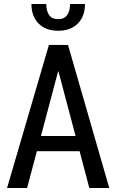

<svg xmlns="http://www.w3.org/2000/svg" viewBox="-20 -934 579 954"><path d="M375.5 -182.6H163.1L114.7 0H15.1L223.1 -710.9H317.9L522.9 0H423.8ZM183.6 -258.3H355.5L270.5 -579.1H268.6ZM402.3 -914.1Q402.3 -853 366.7 -817.1Q331.1 -781.2 269 -781.2Q207 -781.2 171.6 -817.1Q136.2 -853 136.2 -914.1H210Q210 -879.9 223.9 -859.4Q237.8 -838.9 269 -838.9Q299.8 -838.9 314 -859.6Q328.1 -880.4 328.1 -914.1Z"/></svg>

Font: Franco
Style: Regular
Weight: 400
Designer: Google
Version: Version 1.200311; 2013